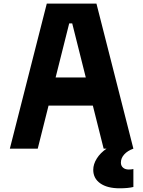

<svg xmlns="http://www.w3.org/2000/svg" viewBox="-20 -820 790 1059"><path d="M238 -800H512L715.7 0H551.7L378.3 -691H361.7L188.1 0H34.3ZM178.4 -392.8H571.6V-237.5H178.4ZM494.3 116.7Q494.3 85.7 513.8 54.5Q533.3 23.3 567.6 0L640 -3.3L715.7 0Q683.6 11.4 665.2 31.8Q646.8 52.2 646.8 76.9Q646.8 94.3 658.5 104.6Q670.2 115 690.2 115Q704.9 115 715.7 112.3V211.3Q686.4 218.6 640 218.6Q571.8 218.6 533 191.3Q494.3 164 494.3 116.7Z"/></svg>

Font: Martian Mono Custom sWd Rg
Style: Regular
Weight: 400
Width: 6
Monospace: yes
Designer: Alex Havermale
Foundry: Evil Martians
Version: Version 1.000